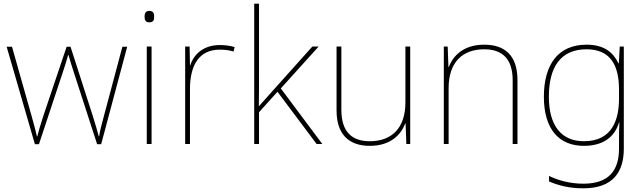

<svg xmlns="http://www.w3.org/2000/svg" viewBox="-20 -780 3490 1040"><path d="M380 -388 506 1H528L669 -527H643L544 -156C529 -99 521 -72 517 -41H515C507 -72 497 -106 481 -157L362 -527H341L216 -156C196 -95 190 -72 182 -41H180C173 -72 167 -95 150 -156L45 -527H16L169 1H191L320 -388C331 -420 339 -446 349 -482H351C361 -446 369 -423 380 -388Z M788 -721C768 -721 763 -706 763 -690C763 -673 768 -659 788 -659C812 -659 815 -673 815 -690C815 -706 812 -721 788 -721ZM801 -528H775V0H801Z M1170 -536C1085 -536 1030 -488 1011 -427H1009L1007 -528H983V0H1009V-297C1009 -428 1059 -511 1170 -511C1200 -511 1220 -508 1245 -501L1251 -525C1227 -532 1202 -536 1170 -536Z M1383 -385V-760H1357V0H1383V-172L1483 -283L1695 0H1726L1501 -301L1706 -528H1672L1439 -268C1417 -244 1404 -229 1382 -204C1383 -267 1383 -321 1383 -385Z M2202 -528H2176V-226C2176 -82 2098 -15 1983 -15C1884 -15 1829 -68 1829 -186V-528H1803V-182C1803 -57 1865 10 1983 10C2095 10 2152 -50 2175 -111H2177L2181 0H2202Z M2603 -538C2491 -538 2434 -478 2411 -417H2409L2405 -528H2384V0H2410V-302C2410 -446 2488 -513 2603 -513C2700 -513 2757 -462 2757 -345V0H2783V-346C2783 -477 2717 -538 2603 -538Z M3157 -538C3003 -538 2926 -430 2926 -256C2926 -81 3007 10 3143 10C3242 10 3309 -34 3333 -117H3335C3333 -78 3333 -56 3333 -17V25C3333 140 3281 215 3140 215C3065 215 3002 196 2954 173V203C3002 223 3059 240 3140 240C3300 240 3359 152 3359 25V-528H3337L3332 -437H3330C3302 -495 3254 -538 3157 -538ZM3157 -513C3292 -513 3333 -419 3333 -294V-246C3333 -136 3299 -15 3143 -15C3021 -15 2953 -99 2953 -256C2953 -417 3017 -513 3157 -513Z"/></svg>

Font: Noto Sans Gurmukhi Thin
Style: Regular
Weight: 100
Designer: Jelle Bosma - Monotype Design Team
Foundry: Monotype Imaging Inc.
Version: Version 2.004